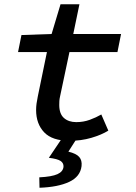

<svg xmlns="http://www.w3.org/2000/svg" viewBox="-20 -651 640 904"><path d="M308 12Q226 12 188 -28Q150 -68 150 -133Q150 -148 152 -163Q154 -178 158 -197L201 -406H65L81 -486L223 -491L265 -631H354L325 -491H550L533 -406H307L263 -198Q260 -185 259.5 -175.5Q259 -166 259 -157Q259 -115 281 -95.5Q303 -76 339 -76Q373 -76 403 -87Q433 -98 457 -112L490 -36Q458 -16 410 -2Q362 12 308 12ZM166 233 165 184Q224 181 250.5 169Q277 157 279 134Q280 117 265.5 107Q251 97 210 92L278 -9H348L302 63Q339 72 353 88Q367 104 364 131Q358 181 305.5 205.5Q253 230 166 233Z"/></svg>

Font: Source Code Pro SemiBold
Style: Italic
Weight: 600
Italic angle: -11°
Monospace: yes
Designer: Paul D. Hunt, Teo Tuominen
Foundry: Adobe Systems Incorporated
Version: Version 1.016;hotconv 1.0.116;makeotfexe 2.5.65601